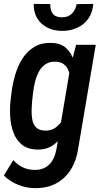

<svg xmlns="http://www.w3.org/2000/svg" viewBox="-23 -759 527 988"><path d="M368.7 -528.3H469.7L379.9 2Q371.6 64.5 342.3 112.1Q313 159.7 264.9 185.3Q216.8 210.9 150.9 209Q122.6 208 94.7 200.2Q66.9 192.4 41.5 178Q16.1 163.6 -2.9 144L45.4 64.9Q65.4 87.9 92.3 101.1Q119.1 114.3 149.9 115.2Q185.5 116.7 210.2 102.8Q234.9 88.9 248.8 63.5Q262.7 38.1 268.1 4.9L338.9 -414.6ZM31.2 -240.7 36.1 -281.7Q41.5 -326.2 54.7 -372.1Q67.9 -418 91.8 -456.3Q115.7 -494.6 152.8 -517.3Q189.9 -540 243.2 -538.1Q290 -536.6 316.9 -512Q343.8 -487.3 356.2 -449.2Q368.7 -411.1 371.1 -369.1Q373.5 -327.1 370.6 -291L363.3 -233.4Q356.9 -195.8 343 -152.8Q329.1 -109.9 306.2 -72.3Q283.2 -34.7 249.3 -11.5Q215.3 11.7 168.5 10.7Q118.7 9.3 89.4 -14.9Q60.1 -39.1 46.1 -77.1Q32.2 -115.2 29.5 -158.4Q26.9 -201.7 31.2 -240.7ZM147.5 -284.2 142.6 -241.7Q140.6 -220.7 139.6 -194.3Q138.7 -168 143.1 -143.8Q147.5 -119.6 162.4 -103.8Q177.2 -87.9 207.5 -86.9Q240.2 -85.4 264.2 -103.3Q288.1 -121.1 302.5 -148.7Q316.9 -176.3 323.2 -204.6L340.3 -319.3Q341.8 -338.9 338.9 -359.6Q335.9 -380.4 328.1 -398.7Q320.3 -417 304.9 -428.7Q289.6 -440.4 266.6 -441.4Q233.9 -443.4 212.2 -429Q190.4 -414.6 177.2 -390.4Q164.1 -366.2 157.2 -337.9Q150.4 -309.6 147.5 -284.2ZM371.6 -737.8 457 -738.8Q453.6 -693.8 431.2 -662.6Q408.7 -631.3 372.6 -615.2Q336.4 -599.1 293 -600.1Q230 -601.6 189.9 -638.4Q149.9 -675.3 150.4 -738.8L235.8 -738.3Q234.4 -708.5 247.8 -689.5Q261.2 -670.4 294.4 -669.9Q327.1 -669.4 346.4 -688.5Q365.7 -707.5 371.6 -737.8Z"/></svg>

Font: Roboto Condensed Medium
Style: Italic
Weight: 500
Italic angle: -12°
Designer: Christian Robertson
Foundry: Google
Version: Version 3.0; 2020